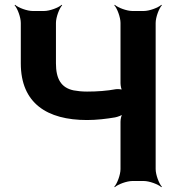

<svg xmlns="http://www.w3.org/2000/svg" viewBox="-20 -757 735 803"><path d="M344 -374C323 -374 304 -376 288 -379C235 -390 214 -428 214 -492V-661C214 -685 228 -722 240 -735L238 -737C225 -725 188 -711 164 -711H117C93 -711 56 -725 43 -737L41 -735C53 -722 67 -685 67 -661V-492C67 -325 177 -255 344 -255C385 -255 425 -260 461 -266C472 -268 491 -275 497 -281L494 -284C488 -277 484 -260 484 -248V-50C484 -26 470 11 458 24L460 26C473 14 510 0 534 0H581C605 0 642 14 655 26L657 24C645 11 631 -26 631 -50V-661C631 -685 645 -722 657 -735L655 -737C642 -725 605 -711 581 -711H534C510 -711 473 -725 460 -737L458 -735C470 -722 484 -685 484 -661V-409C484 -400 487 -382 492 -377L495 -380C490 -384 474 -385 465 -384C428 -377 386 -374 344 -374Z"/></svg>

Font: Asimov
Style: Edge
Weight: 500
Designer: Google
Version: Version 2.000980: 2014